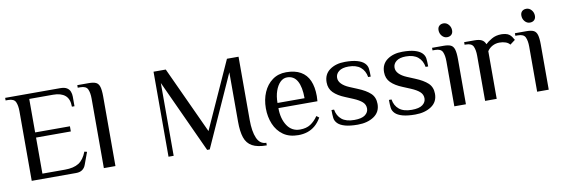

<svg xmlns="http://www.w3.org/2000/svg" viewBox="-53 -1042 4294 1468"><g transform="rotate(-10 2094.5 -307.5)"><path d="M106 0V-540Q106 -585 93.5 -612.5Q81 -640 36 -640H16V-660H442Q477 -660 495 -648.5Q513 -637 520 -618.5Q527 -600 527 -580V-505H507Q507 -565 474.5 -592.5Q442 -620 382 -620H196V-360H466V-320H196V-40H371Q439 -40 478.5 -65Q518 -90 541 -150L561 -145L526 -50Q518 -27 499.5 -13.5Q481 0 451 0Z M666 0V-540Q666 -585 653.5 -612.5Q641 -640 596 -640H576V-660H666Q701 -660 720.5 -651Q740 -642 748 -616Q756 -590 756 -540V0Z M1923 45Q1851 45 1810.5 22.5Q1770 0 1754 -47.5Q1738 -95 1738 -170V-555L1488 0H1468L1208 -565V0H1168V-660H1263L1503 -140L1738 -660H1828V-170Q1828 -79 1851 -27Q1874 25 1923 25Z M2175 10Q2105 10 2058.5 -23Q2012 -56 1988.5 -112Q1965 -168 1965 -235Q1965 -303 1989 -358.5Q2013 -414 2058 -447Q2103 -480 2165 -480Q2233 -480 2277.5 -454.5Q2322 -429 2343.5 -380Q2365 -331 2365 -260L2363 -220H2060Q2060 -138 2095.5 -84Q2131 -30 2195 -30Q2244 -30 2276.5 -51Q2309 -72 2335 -110L2355 -95Q2333 -57 2305.5 -34Q2278 -11 2245.5 -0.5Q2213 10 2175 10ZM2060 -260H2270Q2270 -347 2244 -393.5Q2218 -440 2165 -440Q2135 -440 2111.5 -416.5Q2088 -393 2074 -352.5Q2060 -312 2060 -260Z M2637 10Q2577 10 2539 -0.5Q2501 -11 2482 -30Q2463 -49 2460 -73Q2457 -97 2457 -135H2477Q2485 -86 2519 -58Q2553 -30 2617 -30Q2674 -30 2700.5 -50Q2727 -70 2727 -100Q2727 -130 2704.5 -150.5Q2682 -171 2637 -190L2577 -215Q2520 -238 2488.5 -269.5Q2457 -301 2457 -350Q2457 -413 2504 -446.5Q2551 -480 2622 -480Q2679 -480 2716 -469.5Q2753 -459 2772 -440Q2791 -421 2794 -397Q2797 -373 2797 -335H2777Q2769 -384 2735.5 -412Q2702 -440 2642 -440Q2593 -440 2567.5 -420Q2542 -400 2542 -370Q2542 -344 2563 -322.5Q2584 -301 2622 -285L2682 -260Q2746 -234 2779 -203Q2812 -172 2812 -120Q2812 -57 2762 -23.5Q2712 10 2637 10Z M3083 10Q3023 10 2985 -0.5Q2947 -11 2928 -30Q2909 -49 2906 -73Q2903 -97 2903 -135H2923Q2931 -86 2965 -58Q2999 -30 3063 -30Q3120 -30 3146.5 -50Q3173 -70 3173 -100Q3173 -130 3150.5 -150.5Q3128 -171 3083 -190L3023 -215Q2966 -238 2934.5 -269.5Q2903 -301 2903 -350Q2903 -413 2950 -446.5Q2997 -480 3068 -480Q3125 -480 3162 -469.5Q3199 -459 3218 -440Q3237 -421 3240 -397Q3243 -373 3243 -335H3223Q3215 -384 3181.5 -412Q3148 -440 3088 -440Q3039 -440 3013.5 -420Q2988 -400 2988 -370Q2988 -344 3009 -322.5Q3030 -301 3068 -285L3128 -260Q3192 -234 3225 -203Q3258 -172 3258 -120Q3258 -57 3208 -23.5Q3158 10 3083 10Z M3387 0V-350Q3387 -395 3374.5 -422.5Q3362 -450 3317 -450H3297V-470H3387Q3422 -470 3441.5 -461Q3461 -452 3469 -426Q3477 -400 3477 -350V0ZM3425 -530Q3402 -530 3385.5 -549Q3369 -568 3369 -594Q3369 -615 3381.5 -627Q3394 -639 3415 -639Q3438 -639 3454.5 -620Q3471 -601 3471 -575Q3471 -554 3458.5 -542Q3446 -530 3425 -530Z M3626 0V-350Q3626 -395 3613.5 -422.5Q3601 -450 3556 -450H3546V-470H3626Q3664 -470 3683.5 -459Q3703 -448 3711 -425Q3728 -442 3760.5 -461Q3793 -480 3836 -480Q3851 -480 3868 -476.5Q3885 -473 3896 -465Q3907 -457 3915 -446Q3923 -435 3931 -420L3891 -390Q3880 -405 3858.5 -412.5Q3837 -420 3811 -420Q3781 -420 3756 -406.5Q3731 -393 3716 -370Q3716 -365 3716 -355.5Q3716 -346 3716 -340V0Z M4030 0V-350Q4030 -395 4017.5 -422.5Q4005 -450 3960 -450H3940V-470H4030Q4065 -470 4084.5 -461Q4104 -452 4112 -426Q4120 -400 4120 -350V0ZM4068 -530Q4045 -530 4028.5 -549Q4012 -568 4012 -594Q4012 -615 4024.5 -627Q4037 -639 4058 -639Q4081 -639 4097.5 -620Q4114 -601 4114 -575Q4114 -554 4101.5 -542Q4089 -530 4068 -530Z"/></g></svg>

Font: El Messiri
Style: Regular
Weight: 400
Designer: Mohamed Gaber
Foundry: Kief Type Foundry
Version: Version 2.020